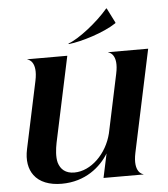

<svg xmlns="http://www.w3.org/2000/svg" viewBox="-55 -835 784 894"><g transform="rotate(-5 337.0 -387.5)"><path d="M551.5 -104 653 -581.5H466.5V-580C469.5 -580 514.5 -569.5 494.5 -478L436.5 -204.5C413.5 -110.5 338.5 -37 260.5 -37C219.5 -37 196.5 -58 187 -90C180 -117.5 184 -152 190 -182.5L275 -581.5H88.5V-580C91.5 -580 136.5 -569.5 117 -478L50.5 -165.5C39 -113 47.5 -71.5 69 -42.5C94.5 -7.5 140.5 10 197.5 10C308.5 10 380.5 -52 417.5 -112.5L393.5 0H580V-1.5C577 -1.5 532 -12 551.5 -104ZM474.5 -785C422.5 -723.5 334 -654.5 285 -637.5L287 -635C347 -641.5 453 -674 511 -713L512 -715.5L477 -785Z"/></g></svg>

Font: Beautique Display
Style: Bold
Weight: 700
Italic angle: -12°
Designer: Nhat-Quang Ngo
Version: Version 1.100;Glyphs 3.2.3 (3260)